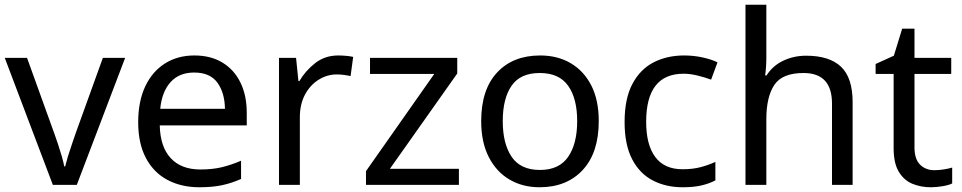

<svg xmlns="http://www.w3.org/2000/svg" viewBox="-20 -780 4059 810"><path d="M203 0 0 -536H94L208 -220Q216 -198 225 -171Q234 -144 241 -119.5Q248 -95 251 -78H255Q259 -95 266.5 -120Q274 -145 283.5 -172Q293 -199 300 -220L414 -536H508L304 0Z M800 -546Q869 -546 918.5 -516Q968 -486 994.5 -431.5Q1021 -377 1021 -304V-251H654Q656 -160 700.5 -112.5Q745 -65 825 -65Q876 -65 915.5 -74.5Q955 -84 997 -102V-25Q956 -7 916 1.5Q876 10 821 10Q745 10 686.5 -21Q628 -52 595.5 -113.5Q563 -175 563 -264Q563 -352 592.5 -415Q622 -478 675.5 -512Q729 -546 800 -546ZM799 -474Q736 -474 699.5 -433.5Q663 -393 656 -321H929Q928 -389 897 -431.5Q866 -474 799 -474Z M1407 -546Q1422 -546 1439.5 -544.5Q1457 -543 1470 -540L1459 -459Q1446 -462 1430.5 -464Q1415 -466 1401 -466Q1360 -466 1324 -443.5Q1288 -421 1266.5 -380.5Q1245 -340 1245 -286V0H1157V-536H1229L1239 -438H1243Q1269 -482 1310 -514Q1351 -546 1407 -546Z M1916 0H1524V-58L1812 -468H1541V-536H1909V-470L1625 -68H1916Z M2506 -269Q2506 -136 2438.5 -63Q2371 10 2256 10Q2185 10 2129.5 -22.5Q2074 -55 2042 -117.5Q2010 -180 2010 -269Q2010 -402 2077 -474Q2144 -546 2259 -546Q2332 -546 2387.5 -513.5Q2443 -481 2474.5 -419.5Q2506 -358 2506 -269ZM2101 -269Q2101 -174 2138.5 -118.5Q2176 -63 2258 -63Q2339 -63 2377 -118.5Q2415 -174 2415 -269Q2415 -364 2377 -418Q2339 -472 2257 -472Q2175 -472 2138 -418Q2101 -364 2101 -269Z M2860 10Q2789 10 2733.5 -19Q2678 -48 2646.5 -109Q2615 -170 2615 -265Q2615 -364 2648 -426Q2681 -488 2737.5 -517Q2794 -546 2866 -546Q2907 -546 2945 -537.5Q2983 -529 3007 -517L2980 -444Q2956 -453 2924 -461Q2892 -469 2864 -469Q2706 -469 2706 -266Q2706 -169 2744.5 -117.5Q2783 -66 2859 -66Q2903 -66 2936.5 -75Q2970 -84 2998 -97V-19Q2971 -5 2938.5 2.5Q2906 10 2860 10Z M3213 -537Q3213 -497 3208 -462H3214Q3240 -503 3284.5 -524Q3329 -545 3381 -545Q3479 -545 3528 -498.5Q3577 -452 3577 -349V0H3490V-343Q3490 -472 3370 -472Q3280 -472 3246.5 -421.5Q3213 -371 3213 -277V0H3125V-760H3213Z M3922 -62Q3942 -62 3963 -65.5Q3984 -69 3997 -73V-6Q3983 1 3957 5.5Q3931 10 3907 10Q3865 10 3829.5 -4.5Q3794 -19 3772 -55Q3750 -91 3750 -156V-468H3674V-510L3751 -545L3786 -659H3838V-536H3993V-468H3838V-158Q3838 -109 3861.5 -85.5Q3885 -62 3922 -62Z"/></svg>

Font: Noto Sans Buhid
Style: Regular
Weight: 400
Designer: Monotype Design Team
Foundry: Monotype Imaging Inc.
Version: Version 2.001